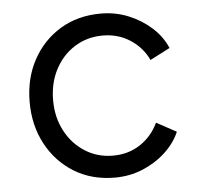

<svg xmlns="http://www.w3.org/2000/svg" viewBox="-45 -595 690 653"><g transform="rotate(-5 300.0 -268.0)"><path d="M322 12Q372 12 416 -6Q460 -24 494 -55Q528 -86 545 -125L477 -162Q456 -117 415.5 -90Q375 -63 322 -63Q269 -63 226.5 -90Q184 -117 159.5 -163.5Q135 -210 135 -268Q135 -327 159.5 -373.5Q184 -420 226.5 -446.5Q269 -473 322 -473Q375 -473 416 -446Q457 -419 477 -376L545 -411Q528 -451 494 -481.5Q460 -512 416 -530Q372 -548 322 -548Q243 -548 183 -511.5Q123 -475 89 -412Q55 -349 55 -269Q55 -189 89 -125.5Q123 -62 183 -25Q243 12 322 12Z"/></g></svg>

Font: Plus Jakarta Sans
Style: Regular
Weight: 400
Designer: Gumpita Rahayu
Foundry: Tokotype
Version: Version 2.004; ttfautohint (v1.8.3)